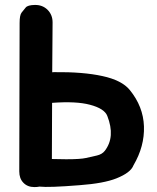

<svg xmlns="http://www.w3.org/2000/svg" viewBox="-20 -760 644 788"><path d="M142.1 5.9Q179.2 10.3 307.6 0Q405.8 -7.3 457.5 -27.8Q516.6 -51.3 527.8 -81.5Q573.7 -159.7 570.8 -241.7Q567.9 -322.8 512.7 -390.6Q480 -430.7 400.4 -447.8Q321.3 -465.3 201.2 -463.9Q198.2 -463.9 194.3 -463.4L195.8 -667Q196.3 -699.2 174.3 -720.7Q153.8 -740.2 123 -739.7Q93.8 -739.3 85.4 -729Q77.1 -718.8 68.8 -708.5Q60.5 -698.2 60.5 -666L59.1 -56.6Q59.1 -27.3 75.7 -10.3Q92.8 7.8 121.1 7.8Q132.3 7.8 142.1 5.9ZM193.8 -337.9Q293 -345.2 349.1 -330.1Q408.7 -314.5 420.4 -284.2Q454.1 -198.2 410.2 -141.1Q398.9 -126.5 377 -121.6Q355 -116.7 332.8 -111.6Q310.5 -106.4 251.5 -106.4Q227.5 -106.4 192.9 -107.4Z"/></svg>

Font: Comic Relief
Style: Bold
Weight: 700
Designer: Jeff Davis
Foundry: Loudifier
Version: Version 1.200; ttfautohint (v1.8.4.7-5d5b)